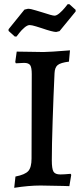

<svg xmlns="http://www.w3.org/2000/svg" viewBox="-20 -888 403 919"><path d="M54 -43Q100 -52 115.5 -69.5Q131 -87 131 -129L132 -533Q132 -565 124.5 -576Q117 -587 95 -587L56 -585L53 -591L60 -641L127 -640Q149 -639 188 -639Q215 -639 315 -647L310 -593Q270 -588 256 -576.5Q242 -565 241 -537Q236 -433 232 -310.5Q228 -188 228 -121Q228 -80 236 -66.5Q244 -53 269 -53Q285 -53 318 -56L321 -51L312 3Q293 3 282 2L174 0Q117 0 48 11ZM21 -740V-748L97 -842L114 -846Q127 -846 152 -838Q177 -830 182 -829Q230 -813 241 -813Q251 -813 265 -825Q279 -837 290 -850.5Q301 -864 304 -868H312L342 -841V-833L265 -739L249 -735Q232 -735 180 -753Q174 -755 153 -761.5Q132 -768 122 -768Q111 -768 97 -756Q83 -744 72.5 -730.5Q62 -717 59 -713H51Z"/></svg>

Font: Alegreya Medium
Style: Regular
Weight: 500
Designer: Juan Pablo del Peral
Foundry: Huerta Tipografica
Version: Version 2.007; ttfautohint (v1.6)